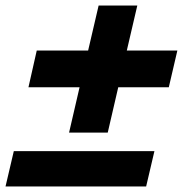

<svg xmlns="http://www.w3.org/2000/svg" viewBox="-30 -676 662 695"><path d="M429 -493H612L581 -360H398L360 -196H220L258 -360H73L103 -493H289L327 -656H467ZM-10 -1 20 -129H529L499 -1Z"/></svg>

Font: Elaine Sans ExtraBold
Style: Italic
Weight: 800
Italic angle: -13°
Designer: Wei Huang
Foundry: Wei Huang
Version: Version 2.001;December 24, 2019;FontCreator 12.0.0.2547 64-b